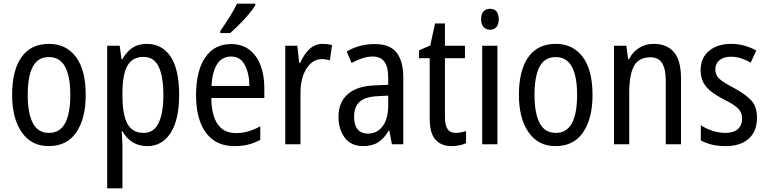

<svg xmlns="http://www.w3.org/2000/svg" viewBox="-20 -786 4180 1046"><path d="M447 -269Q447 -141 396 -65.5Q345 10 245 10Q151 10 98.5 -65.5Q46 -141 46 -269Q46 -402 97 -474.5Q148 -547 247 -547Q340 -547 393.5 -476Q447 -405 447 -269ZM131 -269Q131 -169 159 -115.5Q187 -62 247 -62Q306 -62 334.5 -114.5Q363 -167 363 -269Q363 -370 334.5 -422.5Q306 -475 247 -475Q186 -475 158.5 -422.5Q131 -370 131 -269Z M779 -547Q863 -547 909.5 -477.5Q956 -408 956 -269Q956 -135 910 -62.5Q864 10 782 10Q736 10 701.5 -12Q667 -34 647 -71H643Q644 -51 645.5 -30.5Q647 -10 647 6V240H564V-537H632L642 -464H647Q670 -505 702 -526Q734 -547 779 -547ZM762 -476Q702 -476 675 -429.5Q648 -383 647 -285V-266Q647 -162 674 -112Q701 -62 763 -62Q817 -62 843.5 -115Q870 -168 870 -269Q870 -369 844.5 -422.5Q819 -476 762 -476Z M1239 -546Q1298 -546 1338.5 -515Q1379 -484 1399.5 -430Q1420 -376 1420 -308V-252H1131Q1134 -61 1266 -61Q1333 -61 1398 -98V-24Q1366 -7 1332.5 1.5Q1299 10 1258 10Q1187 10 1140.5 -24.5Q1094 -59 1071 -121Q1048 -183 1048 -265Q1048 -400 1098 -473Q1148 -546 1239 -546ZM1239 -478Q1142 -478 1132 -318H1339Q1338 -385 1314 -431.5Q1290 -478 1239 -478ZM1371 -757Q1358 -736 1334 -707.5Q1310 -679 1282.5 -651.5Q1255 -624 1234 -606H1180V-617Q1206 -654 1230.5 -693Q1255 -732 1271 -766H1371Z M1738 -547Q1750 -547 1763 -545.5Q1776 -544 1789 -540L1777 -457Q1757 -464 1732 -464Q1699 -464 1673 -440.5Q1647 -417 1632 -376Q1617 -335 1617 -282V0H1534V-537H1600L1610 -443H1615Q1635 -489 1665.5 -518Q1696 -547 1738 -547Z M2022 -546Q2104 -546 2140.5 -499.5Q2177 -453 2177 -363V0H2115L2101 -75H2098Q2073 -32 2040.5 -11Q2008 10 1958 10Q1893 10 1858.5 -35.5Q1824 -81 1824 -150Q1824 -229 1875 -273.5Q1926 -318 2025 -321L2095 -324V-359Q2095 -422 2074 -450Q2053 -478 2011 -478Q1983 -478 1954 -468.5Q1925 -459 1895 -443L1869 -505Q1901 -525 1940 -535.5Q1979 -546 2022 -546ZM2038 -262Q1969 -259 1939 -231Q1909 -203 1909 -151Q1909 -103 1929 -80.5Q1949 -58 1984 -58Q2034 -58 2064.5 -98Q2095 -138 2095 -213V-265Z M2463 -62Q2477 -62 2492 -65Q2507 -68 2519 -72V-6Q2504 1 2483.5 5.5Q2463 10 2440 10Q2384 10 2352.5 -25Q2321 -60 2321 -140V-469H2263V-512L2324 -538L2350 -658H2404V-537H2513V-469H2404V-148Q2404 -105 2418 -83.5Q2432 -62 2463 -62Z M2650 -738Q2697 -738 2697 -681Q2697 -654 2684.5 -639Q2672 -624 2650 -624Q2628 -624 2614.5 -639Q2601 -654 2601 -681Q2601 -710 2614 -724Q2627 -738 2650 -738ZM2690 -537V0H2607V-537Z M3208 -269Q3208 -141 3157 -65.5Q3106 10 3006 10Q2912 10 2859.5 -65.5Q2807 -141 2807 -269Q2807 -402 2858 -474.5Q2909 -547 3008 -547Q3101 -547 3154.5 -476Q3208 -405 3208 -269ZM2892 -269Q2892 -169 2920 -115.5Q2948 -62 3008 -62Q3067 -62 3095.5 -114.5Q3124 -167 3124 -269Q3124 -370 3095.5 -422.5Q3067 -475 3008 -475Q2947 -475 2919.5 -422.5Q2892 -370 2892 -269Z M3540 -547Q3614 -547 3652 -501.5Q3690 -456 3690 -360V0H3607V-347Q3607 -410 3587 -442Q3567 -474 3524 -474Q3460 -474 3434 -426.5Q3408 -379 3408 -279V0H3325V-537H3392L3402 -464H3407Q3427 -504 3462.5 -525.5Q3498 -547 3540 -547Z M4104 -145Q4104 -70 4058.5 -30Q4013 10 3934 10Q3890 10 3856.5 1.5Q3823 -7 3798 -21V-104Q3822 -87 3858.5 -74.5Q3895 -62 3932 -62Q3977 -62 4000 -83Q4023 -104 4023 -141Q4023 -172 4002 -194Q3981 -216 3926 -243Q3887 -263 3858 -284.5Q3829 -306 3813 -334.5Q3797 -363 3797 -405Q3797 -471 3843 -509Q3889 -547 3963 -547Q4001 -547 4035 -537.5Q4069 -528 4100 -511L4070 -445Q4045 -459 4018 -468Q3991 -477 3962 -477Q3922 -477 3899.5 -458Q3877 -439 3877 -408Q3877 -376 3899.5 -356Q3922 -336 3978 -307Q4036 -276 4070 -242Q4104 -208 4104 -145Z"/></svg>

Font: Noto Sans Gurmukhi Condensed
Style: Regular
Weight: 400
Width: 3
Designer: Jelle Bosma - Monotype Design Team
Foundry: Monotype Imaging Inc.
Version: Version 2.004; ttfautohint (v1.8.4.7-5d5b)